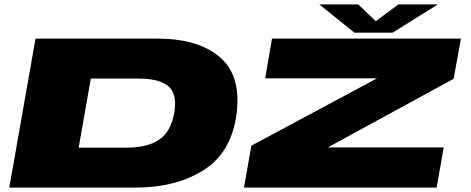

<svg xmlns="http://www.w3.org/2000/svg" viewBox="-20 -850 2133 870"><path d="M22 0H595Q778 0 904 -80Q1030 -160 1052.5 -338Q1073 -510 974.5 -592.5Q876 -675 694 -675H141ZM336.5 -181 391.5 -494H607.5Q703.5 -494 743.8 -458.5Q784 -423 769.5 -338Q754 -253 701.2 -217Q648.5 -181 552.5 -181ZM1085.5 0H1958.5L1990.5 -182H1465.5L2035.5 -493L2068.5 -675H1212.5L1181.5 -495H1688.5L1119 -190ZM1586 -702H1759L1964 -830H1785L1683 -754L1603 -830H1427Z"/></svg>

Font: Anybody ExtraExpanded Black
Style: Italic
Weight: 900
Width: 8
Italic angle: -10°
Version: Version 1.113;gftools[0.9.25]